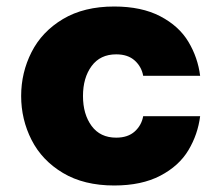

<svg xmlns="http://www.w3.org/2000/svg" viewBox="-20 -560 680 590"><path d="M45 -265Q45 -337 77 -400Q109 -463 173.5 -501.5Q238 -540 331 -540Q415 -540 472.5 -510Q530 -480 559 -431.5Q588 -383 595 -327H420Q415 -355 394 -374Q373 -393 337 -393Q288 -393 261.5 -357Q235 -321 235 -265Q235 -209 261.5 -173Q288 -137 337 -137Q373 -137 394 -156Q415 -175 420 -203H595Q588 -147 559 -98.5Q530 -50 472.5 -20Q415 10 331 10Q238 10 173.5 -28.5Q109 -67 77 -130Q45 -193 45 -265Z"/></svg>

Font: Be Vietnam Black
Style: Regular
Weight: 900
Designer: Lam Bao; Tony Le; Vietanh Nguyen
Foundry: Yellow Type Foundry
Version: Version 5.000